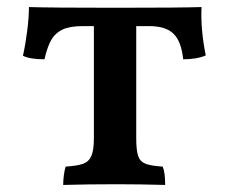

<svg xmlns="http://www.w3.org/2000/svg" viewBox="-20 -522 648 544"><path d="M563 -365Q538 -354 499 -354Q494 -404 472 -426Q450 -448 403 -448H366V-130Q366 -96 371.5 -80Q377 -64 392.5 -58Q408 -52 441 -50Q448 -33 448 2Q376 0 310 0Q229 0 159 2Q159 -11 161 -26Q163 -41 166 -50Q199 -52 215.5 -58Q232 -64 239 -80.5Q246 -97 246 -130V-448H214Q177 -448 156.5 -438Q136 -428 125 -408.5Q114 -389 106 -354Q65 -354 45 -364Q52 -395 57 -434Q62 -473 62 -502Q122 -500 307 -500Q492 -500 551 -502Q548 -439 563 -365Z"/></svg>

Font: Vollkorn SC SemiBold
Style: Regular
Weight: 600
Designer: Friedrich Althausen
Foundry: Friedrich Althausen
Version: Version 4.015